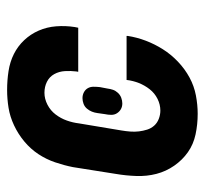

<svg xmlns="http://www.w3.org/2000/svg" viewBox="-38 -530 576 540"><g transform="rotate(-90 250.0 -260.0)"><path d="M200 8Q170 8 142 2Q114 -4 92 -19.5Q70 -35 54 -58Q38 -81 31 -108Q24 -135 25 -164.5Q26 -194 31 -223L50 -343Q55 -368 63.5 -393Q72 -418 86.5 -440Q101 -462 122 -479.5Q143 -497 167.5 -508.5Q192 -520 217 -524Q242 -528 267 -528Q294 -528 320 -524Q346 -520 368 -509Q390 -498 407 -480Q424 -462 434 -439Q444 -416 446 -390Q448 -364 444 -338L442 -328H318L319 -333Q321 -349 320 -365.5Q319 -382 311.5 -395.5Q304 -409 290 -416Q276 -423 259 -423Q242 -423 225.5 -414.5Q209 -406 198 -391.5Q187 -377 181 -360Q175 -343 173 -326L153 -206Q151 -194 150 -181.5Q149 -169 150.5 -157Q152 -145 155.5 -134Q159 -123 166.5 -114.5Q174 -106 185.5 -101.5Q197 -97 209 -97Q226 -97 242 -105Q258 -113 269 -127Q280 -141 286.5 -157.5Q293 -174 295 -191V-192H419V-189Q415 -163 405.5 -138Q396 -113 381.5 -90Q367 -67 346.5 -47.5Q326 -28 302 -15Q278 -2 251.5 3Q225 8 200 8ZM229 -204Q220 -204 213 -208Q206 -212 201.5 -219Q197 -226 197 -235Q197 -244 199 -253L202 -274Q203 -282 206 -289.5Q209 -297 214.5 -303.5Q220 -310 228 -313Q236 -316 244 -316Q253 -316 260.5 -312Q268 -308 272 -301Q276 -294 276 -285Q276 -276 275 -267L271 -246Q270 -238 267.5 -230.5Q265 -223 259 -216.5Q253 -210 245 -207Q237 -204 229 -204Z"/></g></svg>

Font: Iosevka Term Curly XBd Obl
Style: Regular
Weight: 800
Italic angle: -9°
Designer: Belleve Invis
Foundry: Belleve Invis
Version: Version 32.3.0